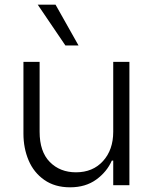

<svg xmlns="http://www.w3.org/2000/svg" viewBox="-20 -790 645 819"><path d="M532 0H463V-105H457Q436 -57 390.5 -24Q345 9 279 9Q214 9 169 -22.5Q124 -54 102 -106Q80 -158 80 -220V-526H149V-228Q149 -143 192.5 -99Q236 -55 304 -55Q376 -55 419.5 -103Q463 -151 463 -228V-526H532ZM141 -770H217L315 -596H259Z"/></svg>

Font: Be Vietnam Light
Style: Regular
Weight: 300
Designer: Gabriel Lam
Foundry: TypeRant
Version: Version 4.000